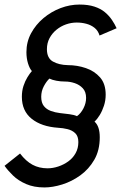

<svg xmlns="http://www.w3.org/2000/svg" viewBox="-23 -735 541 843"><path d="M392 -201Q415 -181 415 -132Q415 -75 391 -33.5Q367 8 329.5 35Q292 62 250 75Q208 88 172 88Q126 88 91.5 73Q57 58 34 35.5Q11 13 -3 -7L65 -61Q91 -27 120 -11.5Q149 4 186 4Q209 4 233 -4Q257 -12 277 -26.5Q297 -41 309 -62.5Q321 -84 321 -111Q321 -137 307.5 -150Q294 -163 273.5 -168Q253 -173 232 -174Q159 -179 116 -213.5Q73 -248 73 -310Q73 -336 80 -357.5Q87 -379 97.5 -396Q108 -413 117 -423Q107 -434 100 -456.5Q93 -479 93 -506Q93 -551 113.5 -589Q134 -627 168 -655.5Q202 -684 243 -699.5Q284 -715 326 -715Q364 -715 391.5 -706Q419 -697 437.5 -681.5Q456 -666 468.5 -647.5Q481 -629 489 -611L414 -579Q408 -600 392.5 -612.5Q377 -625 356.5 -630.5Q336 -636 314 -636Q290 -636 267 -628Q244 -620 225 -604.5Q206 -589 194.5 -567.5Q183 -546 183 -519Q183 -480 209 -465Q235 -450 275 -449Q316 -449 354 -436Q392 -423 416.5 -395Q441 -367 441 -319Q441 -294 433.5 -271Q426 -248 415 -230Q404 -212 392 -201ZM158 -310Q158 -284 169.5 -269.5Q181 -255 200 -248Q219 -241 240.5 -238.5Q262 -236 282 -233.5Q302 -231 315 -225Q332 -237 343.5 -259.5Q355 -282 355 -305Q355 -332 340.5 -347.5Q326 -363 305 -370Q284 -377 263 -377Q243 -377 224.5 -380.5Q206 -384 194 -390Q181 -378 169.5 -356.5Q158 -335 158 -310Z"/></svg>

Font: Raleway Thin Medium
Style: Italic
Weight: 500
Italic angle: -12°
Version: Version 4.026